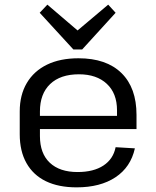

<svg xmlns="http://www.w3.org/2000/svg" viewBox="-20 -799 673 827"><path d="M310 8Q232 8 177.5 -18.5Q123 -45 94 -96.5Q65 -148 65 -221V-319Q65 -390 95.5 -441.5Q126 -493 182.5 -520.5Q239 -548 318 -548Q438 -548 503 -484.5Q568 -421 568 -304V-243H135V-300H498L484 -277V-324Q484 -397 440 -438Q396 -479 320 -479Q240 -479 196 -437Q152 -395 152 -319V-213Q152 -138 194.5 -98Q237 -58 314 -58Q383 -58 425.5 -86Q468 -114 478 -165L561 -160Q543 -79 477.5 -35.5Q412 8 310 8ZM478 -744 334 -586H296L151 -744L184 -779L335 -650H293L446 -779Z"/></svg>

Font: Pathway Extreme
Style: Regular
Weight: 400
Designer: Eduardo Rodriguez Tunni
Foundry: Eduardo Rodriguez Tunni
Version: Version 1.001;gftools[0.9.26]